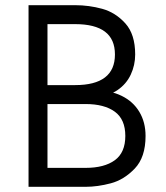

<svg xmlns="http://www.w3.org/2000/svg" viewBox="-20 -720 641 740"><path d="M123 -73H310Q382 -73 422.5 -102.5Q463 -132 463 -196Q463 -260 422.5 -289.5Q382 -319 310 -319H103V-392H270Q346 -392 384.5 -421.5Q423 -451 423 -510Q423 -569 384.5 -598Q346 -627 270 -627H103V-700H270Q323 -700 374 -686Q425 -672 463 -630Q501 -588 501 -510Q501 -469 484 -432.5Q467 -396 432.5 -372.5Q398 -349 348 -349V-372Q405 -372 449 -350.5Q493 -329 517 -289Q541 -249 541 -196Q541 -114 499.5 -70.5Q458 -27 407 -13.5Q356 0 310 0H123ZM90 -700H163V0H90Z"/></svg>

Font: Uncut Sans VF
Style: Regular
Weight: 400
Designer: Kasper Nordkvist
Foundry: Uncut Type
Version: Version 1.100;FEAKit 1.0